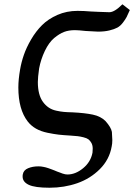

<svg xmlns="http://www.w3.org/2000/svg" viewBox="-20 -692 628 899"><path d="M74.2 -367.2Q80.1 -401.4 91.8 -435.1Q103.5 -469.2 125.7 -507.3Q147.9 -545.4 176.8 -574.2Q205.6 -603 248.8 -622.1Q292 -641.1 342.8 -641.1Q372.1 -641.1 405.8 -638.2Q411.1 -638.2 442.9 -636.5Q474.6 -634.8 492.2 -634.8Q516.1 -634.8 553.2 -671.9L587.9 -645Q578.6 -623.5 573 -612.5Q567.4 -601.6 555.4 -585.9Q543.5 -570.3 529.5 -562.7Q515.6 -555.2 492.7 -549.6Q469.7 -543.9 439 -543.9L381.8 -546.9Q345.7 -550.8 331.1 -550.8Q301.8 -550.8 280 -542.5Q258.3 -534.2 233.9 -514.2Q209 -493.2 189.9 -453.4Q170.9 -413.6 163.1 -371.1Q157.2 -329.1 157.2 -308.1Q157.2 -247.6 181.2 -214.8Q192.9 -198.7 208 -188.5Q223.1 -178.2 243.2 -173.8Q263.2 -169.4 279.1 -168Q294.9 -166.5 319.8 -166Q377.4 -163.1 414.6 -155.3Q451.7 -147.5 474.1 -125Q500.5 -95.2 503.9 -74.2Q505.9 -45.9 505.9 -36.1Q505.9 -19 502.9 -5.9Q492.2 55.2 447.5 99.9Q402.8 144.5 341.8 165.8Q280.8 187 211.9 187Q143.1 187 114.5 173.3Q85.9 159.7 85.9 134.8Q85.9 127 86.9 124Q90.3 104.5 111.6 95.7Q132.8 86.9 159.2 86.9Q165.5 86.9 171.4 87.4Q177.2 87.9 183.6 89.4Q189.9 90.8 193.8 91.6Q197.8 92.3 205.1 95Q212.4 97.7 214.6 98.4Q216.8 99.1 225.3 102.3Q233.9 105.5 234.9 106Q238.3 107.4 247.6 111.3L261.2 116.2Q265.6 118.2 272.7 120.6Q279.8 123 285.2 124Q290.5 125 295.9 125Q333.5 125 369.1 95.7Q404.8 66.4 413.1 22.9Q414.1 16.1 414.1 3.9Q414.1 -11.7 408 -22.7Q401.9 -33.7 394 -39.6Q386.2 -45.4 370.4 -49.3Q354.5 -53.2 343.5 -54.4Q332.5 -55.7 311 -57.1Q276.4 -59.1 254.9 -61.5Q233.4 -64 202.4 -70.3Q171.4 -76.7 148.4 -89.8Q125.5 -103 109.9 -123Q65.9 -179.7 65.9 -282.2Q65.9 -319.8 74.2 -367.2Z"/></svg>

Font: Linux Libertine G
Style: Bold Italic
Weight: 700
Italic angle: -11.5°
Designer: Philipp H. Poll
Foundry: Philipp H. Poll
Version: Version 4.1.0